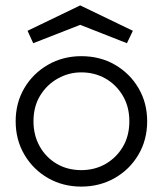

<svg xmlns="http://www.w3.org/2000/svg" viewBox="-20 -685 598 711"><path d="M281 6Q213 6 158 -25.5Q103 -57 70.5 -112Q38 -167 38 -236Q38 -304 70 -358.5Q102 -413 157.5 -445Q213 -477 281 -477Q351 -477 406 -445Q461 -413 493 -358.5Q525 -304 525 -236Q525 -167 492.5 -112Q460 -57 404.5 -25.5Q349 6 281 6ZM281 -55Q331 -55 371 -78Q411 -101 435 -141.5Q459 -182 459 -236Q459 -290 434.5 -331Q410 -372 370 -394.5Q330 -417 281 -417Q235 -417 194.5 -394.5Q154 -372 129 -331.5Q104 -291 104 -236Q104 -184 127 -143Q150 -102 190 -78.5Q230 -55 281 -55ZM277 -665 472 -571 450 -525 277 -593 103 -525 82 -571Z"/></svg>

Font: Lil Grotesk
Style: Regular
Weight: 400
Designer: Bastien Sozeau
Foundry: NBR — Bastien Sozeau
Version: Version 4.002; ttfautohint (v1.8.4.7-5d5b)